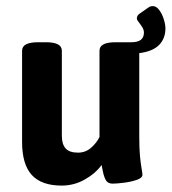

<svg xmlns="http://www.w3.org/2000/svg" viewBox="-20 -592 554 620"><path d="M429.7 -420.4V-153.3Q429.7 -112.3 431.9 -89.1Q434.1 -65.9 437.5 -45.9Q439.9 -32.7 439.9 -27.3Q439.9 -17.6 421.9 -11.2Q403.8 -4.9 380.6 -2Q357.4 1 343.3 1Q327.6 1 321 -11.5Q314.5 -23.9 310.5 -46.9L308.1 -59.1Q287.6 -31.2 253.2 -12Q218.8 7.3 179.2 7.3Q113.8 7.3 82.5 -27.1Q51.3 -61.5 51.3 -133.8V-428.2Q51.3 -441.9 64 -448.7Q76.7 -455.6 103.5 -455.6H127.4Q154.3 -455.6 167 -448.7Q179.7 -441.9 179.7 -428.2V-153.3Q179.7 -126.5 191.9 -112.8Q204.1 -99.1 231.9 -99.1Q255.9 -99.1 273.7 -114.5Q291.5 -129.9 301.3 -149.4V-428.2Q301.3 -441.9 314 -448.7Q326.7 -455.6 353.5 -455.6H403.8Q425.3 -455.6 435.1 -463.6Q444.8 -471.7 444.8 -487.3Q444.8 -494.6 441.2 -501.2Q437.5 -507.8 431.2 -516.1Q421.9 -527.3 421.9 -532.2Q421.9 -542.5 432.1 -548.8L459.5 -567.9Q465.3 -572.3 473.6 -572.3Q484.4 -572.3 493.7 -560.3Q502.9 -548.3 508.5 -531Q514.2 -513.7 514.2 -500.5Q514.2 -467.3 493.4 -446.5Q472.7 -425.8 429.7 -420.4Z"/></svg>

Font: Jaldi
Style: Bold
Weight: 400
Designer: Pablo Cosgaya and Nicolas Silva
Foundry: Omnibus-Type
Version: Version 1.007